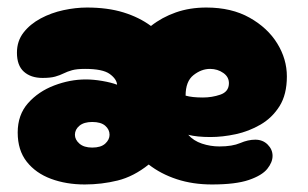

<svg xmlns="http://www.w3.org/2000/svg" viewBox="-20 -490 817 510"><path d="M291 -265Q290 -280 271.5 -293.5Q253 -307 206 -307Q184 -307 171.5 -303.5Q159 -300 149 -295Q139 -290 126.5 -286.5Q114 -283 93 -283Q62 -283 43.5 -299.5Q25 -316 25 -350Q25 -381 42.5 -403.5Q60 -426 88 -441Q116 -456 148.5 -463Q181 -470 211 -470Q266 -470 308 -457Q350 -444 381 -421Q410 -444 447 -457Q484 -470 528 -470Q595 -470 643 -443Q691 -416 716.5 -374.5Q742 -333 742 -287Q742 -239 722.5 -208Q703 -177 672 -159Q641 -141 606 -133.5Q571 -126 539 -126Q503 -126 480 -132Q494 -116 516.5 -108.5Q539 -101 563 -101Q597 -101 618 -110Q639 -119 658 -119Q678 -119 691 -106Q704 -93 704 -76Q704 -59 690 -41.5Q676 -24 641 -12Q606 0 543 0Q492 0 449.5 -14Q407 -28 375 -53Q335 -21 292.5 -10.5Q250 0 205 0Q156 0 115.5 -15Q75 -30 51 -60.5Q27 -91 27 -138Q27 -185 54.5 -216Q82 -247 124 -263Q166 -279 208 -279Q228 -279 251.5 -275Q275 -271 291 -265ZM519 -231Q543 -231 565 -238.5Q587 -246 588 -267Q589 -285 573.5 -296Q558 -307 538 -307Q515 -307 494 -290.5Q473 -274 473 -236Q490 -231 519 -231ZM225 -98Q248 -98 259.5 -108.5Q271 -119 271 -132Q271 -146 259.5 -156Q248 -166 225 -166Q203 -166 191 -156Q179 -146 179 -132Q179 -119 191 -108.5Q203 -98 225 -98Z"/></svg>

Font: Cherry Bomb One
Style: Regular
Weight: 400
Designer: satsuyako
Foundry: satsuyako
Version: Version 4.100; ttfautohint (v1.8.3)